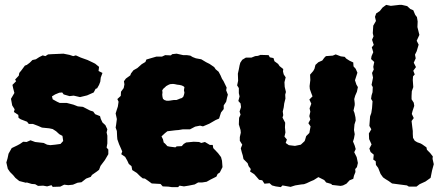

<svg xmlns="http://www.w3.org/2000/svg" viewBox="-20 -742 1814 787"><path d="M59 0 43 -13 34 -24 21 -37 12 -50 6 -76 11 -93 15 -112 28 -135 51 -146 62 -152 75 -161 89 -160 105 -167 124 -160 159 -156 173 -149 186 -147 206 -149 228 -152 239 -164 236 -185 223 -192 210 -204 196 -213 182 -216 152 -219 136 -226 115 -234H98L91 -243L65 -253L56 -259L55 -271L37 -283L40 -294L30 -310L25 -337L39 -361L34 -380L31 -394L46 -409L42 -416L57 -432L59 -443L68 -454L82 -473L90 -476L102 -485L113 -496L127 -499L141 -508L155 -515L166 -512L177 -519L193 -520L240 -522L265 -517L280 -512L291 -515L311 -506L339 -496L360 -486L370 -481L386 -468L384 -451L400 -443L393 -424L391 -407L386 -394L378 -380L372 -378L364 -363L346 -355L337 -351L308 -344L282 -350L265 -348L241 -355L235 -363L223 -362L206 -355L193 -347L196 -335L214 -325L225 -320H254L281 -313L299 -306L320 -304L349 -289L362 -285L370 -274L390 -266L393 -255L400 -240L412 -229L420 -212L417 -199L420 -186V-154L417 -137L424 -129V-110L410 -86L392 -62L386 -46L377 -39L357 -25L352 -17L333 -10L314 5L298 7L279 15L260 17L243 15L227 23L196 24L191 17L173 22L157 19L136 20L124 13L110 12L90 6L86 7Z M684 25 670 23 647 22 638 12 620 11 602 10 587 -1 574 -10 565 -11 554 -20 541 -33 522 -45 519 -61 508 -70 502 -83 493 -99 477 -110 481 -121 476 -133 468 -151 461 -171 460 -183 459 -205 454 -219 456 -231 459 -254 454 -277 459 -293 463 -305 466 -325 461 -336 475 -349 476 -366 487 -381 490 -396 488 -409 496 -420 514 -433 517 -441 527 -454 543 -463 561 -479 576 -488 580 -498 597 -503 621 -510H644L657 -516L680 -515L686 -520L704 -522L731 -516H746L760 -514L770 -508L783 -503L805 -499L825 -487L839 -480L858 -467L864 -458L876 -448L884 -433L890 -419L896 -410L909 -383L907 -372L914 -354L911 -343L907 -325L897 -310V-295L886 -281L878 -256L864 -250L838 -235L812 -224L800 -227L780 -223L759 -212H742H730L712 -209L699 -208L666 -204L656 -196L642 -183L648 -171L651 -158L657 -153L666 -143L675 -141L699 -138L704 -142L725 -143L733 -152L743 -158L774 -161L796 -160L805 -156L820 -160L840 -148H852L854 -135L874 -114L886 -98L890 -83L892 -57L881 -35L872 -29L867 -18L843 -6L827 3L808 6H792L778 14L753 19L734 22L716 19L710 25ZM663 -329H671L679 -330L685 -331L692 -332H703L711 -335L718 -338L725 -340L731 -345L734 -353L736 -362L734 -372L735 -379L736 -385L731 -389L724 -392L715 -394L706 -395L697 -397L689 -398L677 -397L670 -394L661 -389L656 -384L650 -379L645 -372L646 -363L645 -354L646 -345L648 -337L654 -332Z M1131 25 1110 22 1095 18 1085 9 1064 11 1055 -3 1042 -5 1030 -19 1022 -28 1005 -39 1008 -49 999 -61 995 -73 978 -90 975 -105 971 -118 967 -134 973 -149 963 -165V-180L967 -198L966 -209L959 -232L960 -259L966 -272L962 -285L968 -303L966 -318L957 -328L962 -347L959 -360V-381L952 -392L956 -411L955 -440L959 -458L962 -474L965 -485L973 -497L988 -506H1011L1026 -512L1037 -513L1048 -517L1081 -516L1086 -507L1101 -504L1105 -491L1120 -480L1126 -471L1141 -459L1140 -449L1143 -437L1151 -425L1146 -405L1147 -386L1152 -365L1149 -354L1150 -338L1145 -318L1143 -302L1139 -285L1141 -270L1138 -260L1149 -239L1148 -220L1150 -199L1146 -182L1156 -170L1151 -156L1164 -147L1189 -144L1213 -149L1228 -163L1230 -167L1235 -184L1248 -197L1253 -224L1244 -237L1252 -252L1248 -266L1252 -284L1249 -298L1256 -317L1248 -334L1261 -347L1256 -360L1250 -377L1249 -389L1252 -414L1251 -436L1264 -451L1269 -460L1273 -476L1285 -487L1301 -494L1309 -505L1316 -512L1344 -514L1356 -519L1377 -511L1393 -509L1399 -502L1413 -493L1428 -486L1429 -470L1438 -460L1445 -444L1435 -413L1441 -395L1447 -385L1443 -366L1436 -350L1432 -336L1434 -319V-311L1429 -289L1433 -279L1437 -261L1438 -248L1433 -232L1431 -209L1434 -192L1431 -175L1427 -162L1434 -145L1438 -131L1432 -118L1442 -98L1447 -74L1443 -57L1436 -49L1437 -37L1431 -22L1428 -9L1413 -3L1400 11L1386 18L1376 20L1341 16L1338 12L1317 6L1309 -4L1285 -16L1266 -4L1254 1L1237 9L1226 13L1215 14L1190 18L1171 24L1138 18Z M1656 23 1648 18 1617 14 1587 10 1573 0 1560 -8 1550 -15 1540 -29 1530 -54 1521 -66 1520 -81 1510 -88 1512 -108 1499 -119 1494 -133 1503 -150 1493 -172 1492 -195 1502 -212 1494 -226 1497 -265 1502 -279 1505 -299 1507 -327 1501 -337 1503 -351 1507 -364 1508 -385 1503 -394 1509 -424 1505 -443 1512 -457 1510 -468 1514 -488 1501 -500 1503 -512 1510 -528 1504 -548 1512 -558 1505 -579 1511 -593 1508 -606 1510 -637 1521 -656 1517 -673 1522 -687 1537 -697 1548 -711 1563 -722 1582 -718 1617 -722H1627L1649 -717L1662 -705L1674 -700L1682 -681L1689 -672L1692 -654L1691 -631L1699 -599L1688 -575L1696 -559L1688 -532L1681 -518L1684 -503L1676 -485L1685 -467L1674 -452L1680 -437L1673 -429L1672 -414L1674 -385L1668 -368L1667 -349V-335L1676 -321L1678 -308L1671 -287L1668 -275L1676 -258L1667 -246L1670 -221L1672 -205V-193L1673 -177L1680 -165L1690 -159L1704 -154L1711 -150L1728 -138L1730 -128L1743 -115L1754 -101L1753 -91L1758 -69L1751 -43L1745 -13L1724 2L1700 13L1687 23Z"/></svg>

Font: Winky Rough ExtraBold
Style: Regular
Weight: 800
Designer: Simon Atzbach
Foundry: typofactur
Version: Version 1.206; ttfautohint (v1.8.4.7-5d5b)